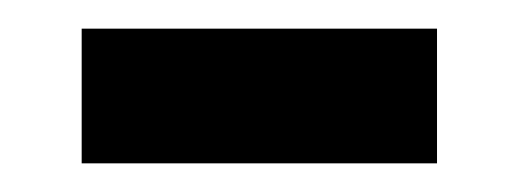

<svg xmlns="http://www.w3.org/2000/svg" viewBox="-20 -401 362 134"><path d="M37 -287H285V-381H37Z"/></svg>

Font: Noto Sans Malayalam UI Medium
Style: Regular
Weight: 500
Designer: Jelle Bosma - Monotype Design Team
Foundry: Monotype Imaging Inc.
Version: Version 2.104